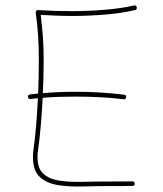

<svg xmlns="http://www.w3.org/2000/svg" viewBox="-20 -692 596 700"><path d="M82 -338.4Q81.1 -346.7 89.4 -347.7Q104.5 -349.6 119.1 -351.1Q121.6 -412.1 121.6 -468.8Q121.6 -521.5 119.1 -559.3Q116.7 -597.2 110.4 -646Q109.9 -648.4 112.1 -652.1Q114.3 -655.8 119.1 -655.3Q149.9 -653.3 180.9 -652.3Q211.9 -651.4 242.7 -651.4Q300.3 -651.4 360.1 -656.2Q419.9 -661.1 468.3 -671.9Q476.6 -673.8 478.5 -665.5Q480.5 -657.2 472.2 -655.3Q422.4 -643.6 361.6 -638.7Q300.8 -633.8 242.7 -633.8Q214.4 -633.8 185.5 -635Q156.7 -636.2 128.4 -637.7Q133.8 -592.3 136.5 -555.9Q139.2 -519.5 139.2 -468.8Q139.2 -414.1 136.2 -352.5Q193.8 -357.4 256.3 -357.4Q301.3 -357.4 345.2 -354.7Q389.2 -352.1 432.6 -346.7Q440.9 -345.7 439.9 -337.4Q439 -329.1 430.7 -330.1Q387.7 -335.4 344.2 -337.6Q300.8 -339.8 256.3 -339.8Q224.6 -339.8 195.1 -338.9Q165.5 -337.9 135.7 -335.4Q132.8 -284.2 128.7 -234.6Q124.5 -185.1 118.7 -144Q116.7 -132.3 116.7 -119.6Q116.7 -78.1 137.9 -58.6Q159.2 -39.1 196.8 -33.4Q234.4 -27.8 283.2 -29.1Q332 -30.3 387.2 -30.3Q406.7 -30.3 425.5 -30.3Q444.3 -30.3 462.4 -30.8Q471.2 -30.8 471.2 -22.5Q471.2 -14.2 462.4 -14.2Q444.3 -13.7 425.5 -13.7Q406.7 -13.7 387.2 -13.7Q334.5 -13.7 283.4 -12.2Q232.4 -10.7 190.9 -17.3Q149.4 -23.9 124.8 -47.1Q100.1 -70.3 100.1 -119.6Q100.1 -133.8 102.1 -147Q107.9 -187 111.8 -235.4Q115.7 -283.7 118.2 -334Q105 -332.5 91.3 -331.1Q83 -330.1 82 -338.4Z"/></svg>

Font: Mikhak Thin
Style: Regular
Weight: 100
Designer: Amin Abedi
Version: Version 3.3